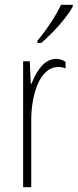

<svg xmlns="http://www.w3.org/2000/svg" viewBox="-20 -785 325 805"><path d="M137 -605H153C203 -647 260 -712 285 -757V-765H236C215 -721 182 -669 137 -614ZM77 0H111V-284C111 -379 143 -504 224 -504C234 -504 245 -503 255 -498V-525C250 -530 235 -538 215 -538C175 -538 140 -505 112 -434H109L105 -528H77Z"/></svg>

Font: Kathrein 37 Thin Condensed
Style: Regular
Weight: 250
Width: 3
Designer: Lazydogs Typefoundry, based on Open Sans by Ascender Corporation
Foundry: Lazydogs Typefoundry
Version: Version 1.003;PS 001.003;hotconv 1.0.88;makeotf.lib2.5.64775